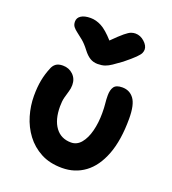

<svg xmlns="http://www.w3.org/2000/svg" viewBox="-147 -919 929 1038"><g transform="rotate(20 318.0 -399.5)"><path d="M328 10Q257 10 205.5 -17.5Q154 -45 120 -90.5Q86 -136 69.5 -192Q53 -248 53 -305Q53 -355 60.5 -394.5Q68 -434 83 -470Q90 -490 104.5 -501Q119 -512 145 -512Q180 -512 204 -489Q228 -466 228 -430Q228 -410 222 -391.5Q216 -373 210.5 -351Q205 -329 205 -299Q205 -223 237 -179.5Q269 -136 327 -136Q361 -136 384.5 -164.5Q408 -193 420 -240Q432 -287 432 -342Q432 -375 429.5 -397Q427 -419 427 -443Q427 -475 439.5 -493Q452 -511 487 -511Q530 -511 554.5 -477.5Q579 -444 579 -364Q579 -240 547 -156.5Q515 -73 458.5 -31.5Q402 10 328 10ZM454 -809Q483 -809 506.5 -787.5Q530 -766 530 -744Q530 -734 525.5 -723.5Q521 -713 502.5 -694.5Q484 -676 443 -643Q414 -622 395 -609Q376 -596 358.5 -590Q341 -584 317 -584Q292 -584 272.5 -596Q253 -608 234 -633Q212 -662 192 -678.5Q172 -695 157 -706Q142 -717 133 -728.5Q124 -740 124 -758Q124 -780 143.5 -792.5Q163 -805 198 -805Q229 -805 260.5 -788.5Q292 -772 334 -725Q374 -765 395.5 -782.5Q417 -800 429.5 -804.5Q442 -809 454 -809Z"/></g></svg>

Font: Shantell Sans Normal
Style: Bold
Weight: 700
Designer: Stephen Nixon, Anya Danilova, Shantell Martin
Foundry: Arrow Type
Version: Version 1.009;[a7da0bfa3]